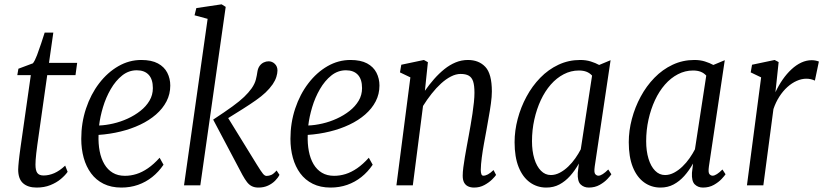

<svg xmlns="http://www.w3.org/2000/svg" viewBox="-20 -836 3714 866"><path d="M148.5 -183.5Q145.5 -160.5 143.5 -144Q141.5 -127.5 140.8 -115.2Q140 -103 140 -93.5Q140 -67.5 148.2 -56Q156.5 -44.5 176.5 -44.5Q200.5 -44.5 224.8 -55Q249 -65.5 274 -89L285 -61Q274 -45 254.2 -28.5Q234.5 -12 207 -1Q179.5 10 145 10Q106 10 84 -9.5Q62 -29 62 -71.5Q62 -78 62.8 -87.5Q63.5 -97 64.8 -109.5Q66 -122 68 -137.2Q70 -152.5 72.5 -171L119 -497H58L63 -526L128.5 -550.5Q137.5 -562 147 -587.2Q156.5 -612.5 165.8 -640.5Q175 -668.5 181.5 -689H220.5L201 -552.5H328L320.5 -497H193Z M717.5 -93Q695.5 -60.5 666.5 -37.5Q637.5 -14.5 602.5 -2.2Q567.5 10 527.5 10Q481.5 10 447.2 -7Q413 -24 390.8 -54.2Q368.5 -84.5 357.5 -124.2Q346.5 -164 346.5 -209.5Q346.5 -282 368 -346.5Q389.5 -411 427.2 -460.2Q465 -509.5 513.8 -537.5Q562.5 -565.5 617 -565.5Q663.5 -565.5 692.2 -550Q721 -534.5 734.5 -508Q748 -481.5 748 -450Q748 -411.5 731 -378.8Q714 -346 683.5 -319.5Q653 -293 612.5 -273.8Q572 -254.5 524 -242.8Q476 -231 424.5 -227.5Q423 -188 429.5 -154.2Q436 -120.5 450.8 -95.5Q465.5 -70.5 488.5 -56.8Q511.5 -43 543.5 -43Q569.5 -43 595.2 -51Q621 -59 647.2 -77Q673.5 -95 700 -124.5ZM597 -519Q560.5 -519 531 -495.5Q501.5 -472 479.5 -434Q457.5 -396 444.5 -352.5Q431.5 -309 427 -270Q457 -271 490.5 -278.8Q524 -286.5 555.8 -301Q587.5 -315.5 613.2 -335.8Q639 -356 654.2 -381.8Q669.5 -407.5 669.5 -438.5Q669.5 -478.5 650.5 -498.8Q631.5 -519 597 -519Z M810 0 916.5 -751 857.5 -767 865.5 -799.5 979.5 -816.5 998 -805 883.5 0ZM1145.5 10Q1129 10 1116.8 4.2Q1104.5 -1.5 1094.5 -14.2Q1084.5 -27 1073.5 -47L941.5 -296.5Q995.5 -332 1028.5 -356Q1061.5 -380 1081.2 -399Q1101 -418 1115 -437.5Q1129.5 -458.5 1134.2 -477.8Q1139 -497 1141 -512.5Q1143.5 -528.5 1151.2 -539Q1159 -549.5 1169.8 -554.5Q1180.5 -559.5 1191.5 -559.5Q1207.5 -559.5 1219.5 -548Q1231.5 -536.5 1231.5 -518Q1231.5 -505.5 1226.5 -489.2Q1221.5 -473 1210 -456Q1196 -436 1177.8 -418.8Q1159.5 -401.5 1134.2 -383.8Q1109 -366 1075 -344.5Q1041 -323 995 -294.5L999 -320L1138.5 -93.5Q1158 -62 1166.2 -52.2Q1174.5 -42.5 1182 -42.5Q1193 -42.5 1203.5 -47Q1214 -51.5 1227.5 -67L1240.5 -47.5Q1234 -34 1220.8 -20.8Q1207.5 -7.5 1188.8 1.2Q1170 10 1145.5 10Z M1661 -93Q1639 -60.5 1610 -37.5Q1581 -14.5 1546 -2.2Q1511 10 1471 10Q1425 10 1390.8 -7Q1356.5 -24 1334.2 -54.2Q1312 -84.5 1301 -124.2Q1290 -164 1290 -209.5Q1290 -282 1311.5 -346.5Q1333 -411 1370.8 -460.2Q1408.5 -509.5 1457.2 -537.5Q1506 -565.5 1560.5 -565.5Q1607 -565.5 1635.8 -550Q1664.5 -534.5 1678 -508Q1691.5 -481.5 1691.5 -450Q1691.5 -411.5 1674.5 -378.8Q1657.5 -346 1627 -319.5Q1596.5 -293 1556 -273.8Q1515.5 -254.5 1467.5 -242.8Q1419.5 -231 1368 -227.5Q1366.5 -188 1373 -154.2Q1379.5 -120.5 1394.2 -95.5Q1409 -70.5 1432 -56.8Q1455 -43 1487 -43Q1513 -43 1538.8 -51Q1564.5 -59 1590.8 -77Q1617 -95 1643.5 -124.5ZM1540.5 -519Q1504 -519 1474.5 -495.5Q1445 -472 1423 -434Q1401 -396 1388 -352.5Q1375 -309 1370.5 -270Q1400.5 -271 1434 -278.8Q1467.5 -286.5 1499.2 -301Q1531 -315.5 1556.8 -335.8Q1582.5 -356 1597.8 -381.8Q1613 -407.5 1613 -438.5Q1613 -478.5 1594 -498.8Q1575 -519 1540.5 -519Z M1896.5 -426.5Q1916 -454.5 1938 -479.5Q1960 -504.5 1984.2 -524Q2008.5 -543.5 2035 -554.5Q2061.5 -565.5 2090.5 -565.5Q2140 -565.5 2169.2 -534.2Q2198.5 -503 2198.5 -423.5Q2198.5 -400 2194.2 -369Q2190 -338 2184 -305.8Q2178 -273.5 2173.5 -246Q2168.5 -219.5 2162.8 -187.8Q2157 -156 2153 -125.2Q2149 -94.5 2148.5 -70.5Q2148.5 -57.5 2151.2 -50.5Q2154 -43.5 2160 -43.5Q2169.5 -43.5 2180.8 -49.5Q2192 -55.5 2206 -69L2217.5 -47Q2214 -41 2200 -27Q2186 -13 2165 -1.5Q2144 10 2118.5 10Q2103 10 2091.2 4.5Q2079.5 -1 2073.2 -12.8Q2067 -24.5 2067 -43.5Q2067 -59.5 2069.8 -81.2Q2072.5 -103 2076.8 -127.8Q2081 -152.5 2085.5 -177Q2090 -201.5 2094 -223Q2098 -245 2102.5 -270.8Q2107 -296.5 2111 -323.2Q2115 -350 2117.5 -374.5Q2120 -399 2120 -417.5Q2120 -450.5 2114 -468.8Q2108 -487 2094.2 -494.8Q2080.5 -502.5 2057.5 -502.5Q2036.5 -502.5 2014 -491Q1991.5 -479.5 1969.5 -459.5Q1947.5 -439.5 1926.8 -413.2Q1906 -387 1888 -358L1842 0H1768L1831 -487L1784 -509.5L1790 -544L1892 -565.5L1910 -555.5Z M2662.5 -85.5Q2658.5 -57.5 2665 -50.5Q2671.5 -43.5 2679 -43.5Q2687.5 -43.5 2698.8 -50.8Q2710 -58 2723.5 -71.5L2737.5 -50Q2733.5 -43.5 2720 -29Q2706.5 -14.5 2685 -2.2Q2663.5 10 2635.5 10Q2613.5 10 2598.8 -4.2Q2584 -18.5 2586 -56.5L2591 -98.5Q2573 -66.5 2551.2 -42.2Q2529.5 -18 2503.2 -4Q2477 10 2444 10Q2402.5 10 2370 -13.5Q2337.5 -37 2319.2 -82.5Q2301 -128 2301 -194.5Q2301 -246.5 2315 -299.5Q2329 -352.5 2354.8 -400.2Q2380.5 -448 2416.8 -485.2Q2453 -522.5 2498.8 -544Q2544.5 -565.5 2597 -565.5Q2623 -565.5 2644.5 -558.8Q2666 -552 2682.5 -543L2734 -564.5ZM2650.5 -495Q2639.5 -507 2625 -512.5Q2610.5 -518 2591 -518Q2555 -518 2522.8 -501.2Q2490.5 -484.5 2464.2 -454.5Q2438 -424.5 2419.2 -384.2Q2400.5 -344 2390 -296.8Q2379.5 -249.5 2379.5 -199Q2379.5 -155 2390 -120.2Q2400.5 -85.5 2419.8 -66Q2439 -46.5 2464.5 -46.5Q2485 -46.5 2505 -57Q2525 -67.5 2543 -84.8Q2561 -102 2575.2 -122.5Q2589.5 -143 2599.5 -162.5Z M3177.5 -85.5Q3173.5 -57.5 3180 -50.5Q3186.5 -43.5 3194 -43.5Q3202.5 -43.5 3213.8 -50.8Q3225 -58 3238.5 -71.5L3252.5 -50Q3248.5 -43.5 3235 -29Q3221.5 -14.5 3200 -2.2Q3178.5 10 3150.5 10Q3128.5 10 3113.8 -4.2Q3099 -18.5 3101 -56.5L3106 -98.5Q3088 -66.5 3066.2 -42.2Q3044.5 -18 3018.2 -4Q2992 10 2959 10Q2917.5 10 2885 -13.5Q2852.5 -37 2834.2 -82.5Q2816 -128 2816 -194.5Q2816 -246.5 2830 -299.5Q2844 -352.5 2869.8 -400.2Q2895.5 -448 2931.8 -485.2Q2968 -522.5 3013.8 -544Q3059.5 -565.5 3112 -565.5Q3138 -565.5 3159.5 -558.8Q3181 -552 3197.5 -543L3249 -564.5ZM3165.5 -495Q3154.5 -507 3140 -512.5Q3125.5 -518 3106 -518Q3070 -518 3037.8 -501.2Q3005.5 -484.5 2979.2 -454.5Q2953 -424.5 2934.2 -384.2Q2915.5 -344 2905 -296.8Q2894.5 -249.5 2894.5 -199Q2894.5 -155 2905 -120.2Q2915.5 -85.5 2934.8 -66Q2954 -46.5 2979.5 -46.5Q3000 -46.5 3020 -57Q3040 -67.5 3058 -84.8Q3076 -102 3090.2 -122.5Q3104.5 -143 3114.5 -162.5Z M3349 0 3413 -487 3366 -509.5 3372 -544 3474 -565.5 3492 -556 3482.5 -466.5 3477.5 -420Q3492 -451 3510.2 -477.2Q3528.5 -503.5 3549.8 -523.2Q3571 -543 3594.2 -553.8Q3617.5 -564.5 3641 -564.5Q3649.5 -564.5 3657.5 -563Q3665.5 -561.5 3673.5 -558.5L3655.5 -472.5Q3646.5 -476.5 3637 -478.8Q3627.5 -481 3617 -481Q3595.5 -481 3573.5 -471.2Q3551.5 -461.5 3531.5 -443.5Q3511.5 -425.5 3495.2 -400.2Q3479 -375 3468.5 -344L3423 0Z"/></svg>

Font: Merriweather 24pt SemiCondensed Light
Style: Italic
Weight: 300
Width: 4
Italic angle: -7.8°
Designer: Eben Sorkin
Foundry: Eben Sorkin
Version: Version 2.101